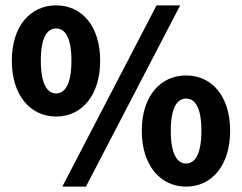

<svg xmlns="http://www.w3.org/2000/svg" viewBox="-20 -683 901 715"><path d="M189 -249C284 -249 353 -327 353 -457C353 -587 284 -663 189 -663C94 -663 24 -587 24 -457C24 -327 94 -249 189 -249ZM189 -335C158 -335 132 -366 132 -457C132 -548 158 -577 189 -577C220 -577 246 -548 246 -457C246 -366 220 -335 189 -335ZM212 12H300L651 -663H563ZM673 12C768 12 837 -66 837 -196C837 -326 768 -402 673 -402C578 -402 508 -326 508 -196C508 -66 578 12 673 12ZM673 -74C642 -74 616 -105 616 -196C616 -287 642 -316 673 -316C704 -316 730 -287 730 -196C730 -105 704 -74 673 -74Z"/></svg>

Font: DAIFUKU Sans
Style: Bold
Weight: 700
Designer: Original font ‘Source Han Sans JP’ : Paul D. Hunt
Foundry: Daifuku
Version: Version 1.000